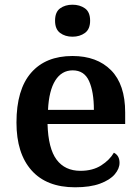

<svg xmlns="http://www.w3.org/2000/svg" viewBox="-20 -786 597 816"><path d="M299 10Q178 10 114 -62Q50 -134 50 -265Q50 -405 112 -476.5Q174 -548 288 -548Q392 -548 452 -487.5Q512 -427 512 -308V-259H182Q185 -155 220.5 -107.5Q256 -60 322 -60Q374 -60 410 -83Q446 -106 464 -137Q488 -125 488 -94Q488 -69 467.5 -45Q447 -21 405 -5.5Q363 10 299 10ZM379 -319Q379 -396 358.5 -441.5Q338 -487 289 -487Q242 -487 215 -444Q188 -401 184 -319ZM288 -630Q257 -630 235.5 -646Q214 -662 214 -698Q214 -735 235.5 -750.5Q257 -766 288 -766Q319 -766 341 -750.5Q363 -735 363 -698Q363 -662 341 -646Q319 -630 288 -630Z"/></svg>

Font: Noto Serif Thai SemiBold
Style: Regular
Weight: 600
Designer: Monotype Design Team
Foundry: Monotype Imaging Inc.
Version: Version 2.001; ttfautohint (v1.8.4.7-5d5b)